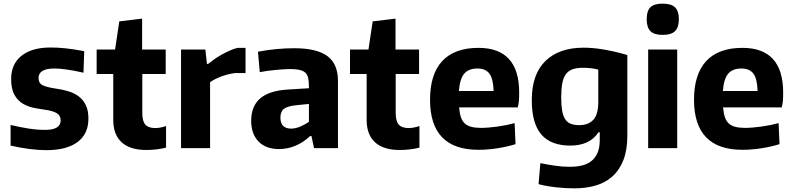

<svg xmlns="http://www.w3.org/2000/svg" viewBox="-20 -811 4341 1051"><path d="M233 11Q191 11 140.5 4.5Q90 -2 38 -14V-127Q88 -115 135.5 -107.5Q183 -100 227 -100Q312 -100 312 -152Q312 -178 291.5 -191Q271 -204 228 -210Q199 -214 166 -220.5Q133 -227 105 -243.5Q77 -260 59 -292Q41 -324 41 -379Q41 -460 97.5 -505.5Q154 -551 257 -551Q296 -551 339 -546.5Q382 -542 441 -531L437 -413Q384 -425 345.5 -430.5Q307 -436 278 -436Q191 -436 191 -384Q191 -355 214.5 -344Q238 -333 286 -326Q323 -321 355.5 -311Q388 -301 412 -282.5Q436 -264 450 -235Q464 -206 464 -162Q464 -78 404.5 -33.5Q345 11 233 11Z M781 10Q692 10 646 -32Q600 -74 600 -155V-406H509V-540H610L633 -694L758 -709V-540H887V-406H759V-192Q759 -147 776 -128.5Q793 -110 830 -110Q856 -110 889 -121V-3Q867 3 838.5 6.5Q810 10 781 10Z M971 -540H1104L1113 -461H1119Q1134 -473 1153 -486.5Q1172 -500 1193.5 -512Q1215 -524 1237.5 -534Q1260 -544 1280 -549H1324V-411H1266Q1228 -406 1190.5 -392Q1153 -378 1130 -361V0H971Z M1508 5Q1435 5 1395 -36.5Q1355 -78 1355 -150Q1355 -230 1404.5 -272.5Q1454 -315 1557 -321L1671 -328V-337Q1671 -365 1667 -383.5Q1663 -402 1651.5 -413Q1640 -424 1619.5 -428.5Q1599 -433 1566 -433Q1550 -433 1529.5 -431.5Q1509 -430 1487 -428Q1465 -426 1443 -423Q1421 -420 1402 -416L1392 -528Q1445 -538 1495 -542.5Q1545 -547 1590 -547Q1714 -547 1772 -504Q1830 -461 1830 -368V0H1699L1685 -66H1677Q1642 -32 1598 -13.5Q1554 5 1508 5ZM1574 -107Q1598 -107 1624.5 -118.5Q1651 -130 1671 -144V-242L1601 -235Q1553 -230 1534 -215Q1515 -200 1515 -167Q1515 -107 1574 -107Z M2168 10Q2079 10 2033 -32Q1987 -74 1987 -155V-406H1896V-540H1997L2020 -694L2145 -709V-540H2274V-406H2146V-192Q2146 -147 2163 -128.5Q2180 -110 2217 -110Q2243 -110 2276 -121V-3Q2254 3 2225.5 6.5Q2197 10 2168 10Z M2599 9Q2334 9 2334 -265Q2334 -405 2401 -477Q2468 -549 2599 -549Q2822 -549 2822 -304Q2822 -278 2820.5 -259.5Q2819 -241 2814 -223H2493Q2496 -190 2503.5 -168.5Q2511 -147 2525 -134.5Q2539 -122 2560.5 -116.5Q2582 -111 2612 -111Q2651 -111 2702 -118Q2753 -125 2797 -137L2802 -22Q2758 -8 2704 0.5Q2650 9 2599 9ZM2593 -436Q2545 -436 2521 -407.5Q2497 -379 2492 -313H2682Q2680 -380 2659 -408Q2638 -436 2593 -436Z M3125 220Q3074 220 3021.5 214Q2969 208 2928 197L2938 82Q2976 90 3017.5 96Q3059 102 3100 102Q3137 102 3167 94.5Q3197 87 3218 70Q3239 53 3251 25Q3263 -3 3263 -44V-87H3256Q3231 -49 3192 -31.5Q3153 -14 3102 -14Q2996 -14 2943.5 -74.5Q2891 -135 2891 -263Q2891 -405 2966 -477.5Q3041 -550 3174 -550Q3198 -550 3222.5 -548Q3247 -546 3275.5 -541.5Q3304 -537 3338 -529.5Q3372 -522 3414 -510V-68Q3414 10 3392.5 65Q3371 120 3332.5 154.5Q3294 189 3241 204.5Q3188 220 3125 220ZM3151 -126Q3201 -126 3228 -155.5Q3255 -185 3255 -253V-430Q3236 -435 3214.5 -437.5Q3193 -440 3170 -440Q3137 -440 3114.5 -432Q3092 -424 3078 -405.5Q3064 -387 3058 -355.5Q3052 -324 3052 -277Q3052 -235 3057 -206Q3062 -177 3073.5 -159Q3085 -141 3104 -133.5Q3123 -126 3151 -126Z M3607 -620Q3561 -620 3540.5 -640.5Q3520 -661 3520 -706Q3520 -751 3540 -771Q3560 -791 3607 -791Q3655 -791 3675.5 -770.5Q3696 -750 3696 -706Q3696 -662 3675.5 -641Q3655 -620 3607 -620ZM3528 -540H3687V0H3528Z M4044 9Q3779 9 3779 -265Q3779 -405 3846 -477Q3913 -549 4044 -549Q4267 -549 4267 -304Q4267 -278 4265.5 -259.5Q4264 -241 4259 -223H3938Q3941 -190 3948.5 -168.5Q3956 -147 3970 -134.5Q3984 -122 4005.5 -116.5Q4027 -111 4057 -111Q4096 -111 4147 -118Q4198 -125 4242 -137L4247 -22Q4203 -8 4149 0.5Q4095 9 4044 9ZM4038 -436Q3990 -436 3966 -407.5Q3942 -379 3937 -313H4127Q4125 -380 4104 -408Q4083 -436 4038 -436Z"/></svg>

Font: Encode Sans Narrow
Style: Bold
Weight: 700
Designer: Pablo Impallari, Andres Torresi
Foundry: Pablo Impallari, Andres Torresi
Version: Version 1.000; ttfautohint (v1.00) -l 8 -r 50 -G 200 -x 14 -